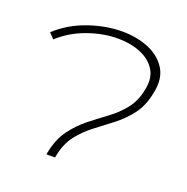

<svg xmlns="http://www.w3.org/2000/svg" viewBox="-100 -617 691 710"><g transform="rotate(20 245.0 -261.5)"><path d="M156 0 157 -7Q168 -63 195 -99.5Q222 -136 255.5 -162.5Q289 -189 323 -214Q357 -239 382.5 -271Q408 -303 417 -350Q427 -398 407 -429.5Q387 -461 347.5 -477Q308 -493 259 -493Q201 -493 140.5 -471.5Q80 -450 34 -408L14 -429Q65 -476 133 -499.5Q201 -523 265 -523Q323 -523 369.5 -503.5Q416 -484 439.5 -446Q463 -408 451 -351Q441 -297 414.5 -262Q388 -227 354.5 -201Q321 -175 287 -149.5Q253 -124 227 -91Q201 -58 191 -7L190 0Z"/></g></svg>

Font: Montserrat ExtraLight
Style: Italic
Weight: 200
Italic angle: -11.3°
Designer: Julieta Ulanovsky
Foundry: Julieta Ulanovsky
Version: Version 9.000; ttfautohint (v1.8.4.7-5d5b)